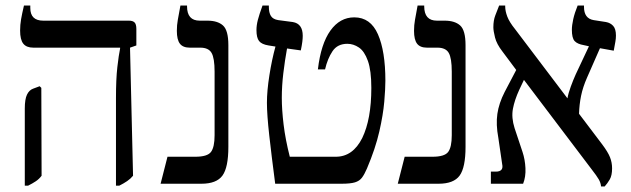

<svg xmlns="http://www.w3.org/2000/svg" viewBox="-20 -667 2291 697"><path d="M401 7V-311Q401 -380 406 -423.5Q411 -467 416 -491V-494H101Q76 -494 64.5 -508.5Q53 -523 53 -556Q53 -577 56.5 -597Q60 -617 67 -647H90V-638Q90 -592 137 -592H448Q462 -592 468.5 -585.5Q475 -579 475 -562V-502L452 -494L463 -29Q454 -18 441.5 -9.5Q429 -1 413 7ZM70 7V-273Q70 -307 78 -323.5Q86 -340 100 -345L124 -354L130 -348L131 -29Q122 -17 110 -9Q98 -1 82 7Z M563 0 588 -98H689Q733 -98 746 -115.5Q759 -133 759 -176V-407Q759 -456 748 -475Q737 -494 707 -494H669Q644 -494 633 -508.5Q622 -523 622 -555Q622 -576 625.5 -595Q629 -614 635 -647H659V-644Q659 -592 705 -592H733Q770 -592 789.5 -574.5Q809 -557 809 -503V-134Q809 -59 787.5 -29.5Q766 0 711 0Z M979 0Q966 -99 957.5 -175Q949 -251 949 -294Q949 -337 958 -394Q967 -451 980 -498L955 -502Q930 -506 920.5 -518Q911 -530 911 -558Q911 -575 916 -594.5Q921 -614 933 -647H956V-642Q956 -621 963.5 -609Q971 -597 990 -594L1043 -587Q1079 -581 1079 -537Q1079 -528 1077.5 -515.5Q1076 -503 1072 -484L1022 -491Q1014 -447 1008.5 -401Q1003 -355 1003 -312Q1003 -269 1009.5 -215Q1016 -161 1032 -98H1199Q1261 -98 1295 -166Q1328 -234 1328 -348Q1328 -411 1315.5 -446Q1303 -481 1283 -494.5Q1263 -508 1241 -508Q1205 -508 1187 -481Q1169 -454 1160 -415H1134Q1145 -508 1179.5 -556Q1214 -604 1266 -604Q1325 -604 1352 -542.5Q1379 -481 1379 -374Q1379 -345 1375 -298Q1371 -251 1357 -189.5Q1343 -128 1312 -55Q1303 -34 1294 -22Q1285 -10 1268.5 -5Q1252 0 1220 0Z M1424 0 1449 -98H1550Q1594 -98 1607 -115.5Q1620 -133 1620 -176V-407Q1620 -456 1609 -475Q1598 -494 1568 -494H1530Q1505 -494 1494 -508.5Q1483 -523 1483 -555Q1483 -576 1486.5 -595Q1490 -614 1496 -647H1520V-644Q1520 -592 1566 -592H1594Q1631 -592 1650.5 -574.5Q1670 -557 1670 -503V-134Q1670 -59 1648.5 -29.5Q1627 0 1572 0Z M1762 0V-44H1780Q1809 -44 1803 -71L1789 -167Q1780 -215 1785.5 -253.5Q1791 -292 1812 -333L1854 -413L1804 -480Q1783 -507 1777 -531Q1771 -555 1771 -568Q1771 -593 1778 -611Q1785 -629 1792 -647H1814V-643Q1814 -627 1821.5 -607Q1829 -587 1850 -561L2040 -310Q2043 -328 2052 -352.5Q2061 -377 2070 -397L2118 -499L2100 -503Q2076 -507 2066 -518Q2056 -529 2056 -559Q2056 -575 2061 -597.5Q2066 -620 2077 -647H2100V-642Q2100 -600 2135 -594L2180 -587Q2196 -584 2206 -573Q2216 -562 2216 -538Q2216 -527 2214 -516Q2212 -505 2208 -483L2158 -492L2111 -385Q2096 -351 2089.5 -319.5Q2083 -288 2082 -254L2166 -143Q2187 -115 2194.5 -96Q2202 -77 2202 -56Q2202 -30 2193.5 -15.5Q2185 -1 2175 10H2162Q2161 -3 2153.5 -16Q2146 -29 2128 -52L1882 -377L1865 -341Q1848 -304 1842 -272Q1836 -240 1848 -202L1877 -115Q1886 -88 1887.5 -56.5Q1889 -25 1879 0Z"/></svg>

Font: Noto Serif Hebrew SemiCondensed
Style: Regular
Weight: 400
Width: 4
Designer: Monotype Design Team
Foundry: Monotype Imaging Inc.
Version: Version 2.004; ttfautohint (v1.8.4.7-5d5b)